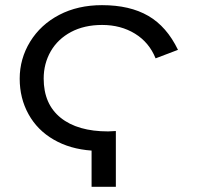

<svg xmlns="http://www.w3.org/2000/svg" viewBox="-20 -718 762 738"><path d="M332 0H425.3V-214.4L395.5 -212.9C317.4 -212.9 256.6 -230.4 213.1 -265.4C169.7 -300.4 147.9 -350.6 147.9 -416C147.9 -454.4 157 -489.3 175 -520.8C193.1 -552.2 219.1 -576.9 252.9 -595C286.8 -613 326.7 -622.1 372.6 -622.1C420.4 -622.1 462.5 -610.9 498.8 -588.6C535.1 -566.3 561.5 -534.7 578.1 -493.7L664.1 -526.4C635.4 -585.9 597.4 -629.5 550 -657C502.7 -684.5 443.4 -698.2 372.1 -698.2C310.2 -698.2 255.5 -685.8 207.8 -660.9C160.1 -636 122.8 -601.6 95.9 -557.9C69.1 -514.1 55.7 -466.6 55.7 -415.5C55.7 -365.4 67 -319.9 89.6 -279.1C112.2 -238.2 144.4 -205.6 186.3 -181.4C228.1 -157.1 276.7 -143.1 332 -139.2Z"/></svg>

Font: Arimo
Style: Regular
Weight: 400
Designer: Steve Matteson
Foundry: Monotype Imaging Inc.
Version: Version 1.32